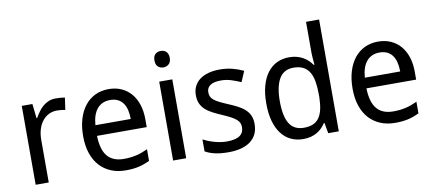

<svg xmlns="http://www.w3.org/2000/svg" viewBox="-69 -1017 2903 1285"><g transform="rotate(-10 1382.5 -375.0)"><path d="M316.9 -545.9Q331.1 -545.9 348.6 -544.7Q366.2 -543.5 378.9 -541L367.2 -459Q353.5 -461.4 339.1 -463.1Q324.7 -464.8 312 -464.8Q281.2 -464.8 255.9 -452.4Q230.5 -439.9 212.2 -416.7Q193.8 -393.6 183.8 -361.1Q173.8 -328.6 173.8 -289.1V0H85V-536.1H157.2L168 -438H171.9Q184.1 -459 198 -478.5Q211.9 -498 229.2 -512.9Q246.6 -527.8 268.1 -536.9Q289.6 -545.9 316.9 -545.9Z M695.8 9.8Q642.1 9.8 597.7 -8.3Q553.2 -26.4 521.2 -61Q489.3 -95.7 471.7 -147Q454.1 -198.2 454.1 -264.2Q454.1 -330.6 470.2 -382.8Q486.3 -435.1 515.6 -471.4Q544.9 -507.8 585.7 -526.9Q626.5 -545.9 675.8 -545.9Q724.1 -545.9 762.7 -528.6Q801.3 -511.2 828.1 -479.7Q855 -448.2 869.4 -404.1Q883.8 -359.9 883.8 -306.2V-251H545.9Q548.3 -156.7 585.7 -112.3Q623 -67.9 696.8 -67.9Q721.7 -67.9 742.9 -70.3Q764.2 -72.8 783.9 -77.4Q803.7 -82 822.3 -89.1Q840.8 -96.2 859.9 -105V-25.9Q840.3 -16.6 821.5 -9.8Q802.7 -2.9 783 1.5Q763.2 5.9 741.9 7.8Q720.7 9.8 695.8 9.8ZM673.8 -472.2Q618.2 -472.2 585.7 -434.1Q553.2 -396 547.9 -323.2H788.1Q788.1 -356.4 781.5 -384Q774.9 -411.6 761 -431.2Q747.1 -450.7 725.6 -461.4Q704.1 -472.2 673.8 -472.2Z M1107.9 0H1019V-536.1H1107.9ZM1012.2 -681.2Q1012.2 -710.4 1027.1 -723.6Q1042 -736.8 1064 -736.8Q1074.7 -736.8 1084.2 -733.6Q1093.8 -730.5 1100.8 -723.6Q1107.9 -716.8 1112.1 -706.3Q1116.2 -695.8 1116.2 -681.2Q1116.2 -652.8 1100.8 -638.9Q1085.4 -625 1064 -625Q1042 -625 1027.1 -638.7Q1012.2 -652.3 1012.2 -681.2Z M1598.6 -147Q1598.6 -107.9 1584.5 -78.6Q1570.3 -49.3 1543.7 -29.5Q1517.1 -9.8 1479.5 0Q1441.9 9.8 1395 9.8Q1341.8 9.8 1303.7 1.2Q1265.6 -7.3 1236.8 -23.9V-105Q1252 -97.2 1270.5 -89.6Q1289.1 -82 1309.6 -76.2Q1330.1 -70.3 1351.8 -66.7Q1373.5 -63 1395 -63Q1426.8 -63 1449 -68.4Q1471.2 -73.7 1485.1 -83.7Q1499 -93.8 1505.4 -108.2Q1511.7 -122.6 1511.7 -140.1Q1511.7 -155.3 1506.8 -167.5Q1502 -179.7 1489 -191.7Q1476.1 -203.6 1453.6 -215.8Q1431.2 -228 1396 -243.2Q1360.8 -258.3 1332.8 -272.9Q1304.7 -287.6 1285.2 -305.7Q1265.6 -323.7 1255.1 -347.4Q1244.6 -371.1 1244.6 -403.8Q1244.6 -438 1258.1 -464.6Q1271.5 -491.2 1295.9 -509.3Q1320.3 -527.3 1354.5 -536.6Q1388.7 -545.9 1430.7 -545.9Q1478 -545.9 1517.3 -535.6Q1556.6 -525.4 1591.8 -508.8L1561 -437Q1529.3 -451.2 1495.8 -461.7Q1462.4 -472.2 1427.7 -472.2Q1377.9 -472.2 1354 -455.8Q1330.1 -439.5 1330.1 -409.2Q1330.1 -392.1 1335.7 -379.4Q1341.3 -366.7 1355 -355.5Q1368.7 -344.2 1391.6 -332.8Q1414.6 -321.3 1448.7 -307.1Q1483.9 -292.5 1511.5 -277.8Q1539.1 -263.2 1558.6 -244.9Q1578.1 -226.6 1588.4 -203.1Q1598.6 -179.7 1598.6 -147Z M2060.1 -71.8H2056.2Q2045.4 -55.2 2031 -40.3Q2016.6 -25.4 1997.8 -14.2Q1979 -2.9 1955.6 3.4Q1932.1 9.8 1902.8 9.8Q1857.4 9.8 1819.8 -7.8Q1782.2 -25.4 1755.4 -60.3Q1728.5 -95.2 1713.9 -147Q1699.2 -198.7 1699.2 -267.1Q1699.2 -335.9 1713.9 -387.9Q1728.5 -439.9 1755.4 -475.1Q1782.2 -510.3 1819.8 -528.1Q1857.4 -545.9 1902.8 -545.9Q1931.6 -545.9 1955.1 -539.6Q1978.5 -533.2 1997.3 -522.5Q2016.1 -511.7 2030.8 -497.6Q2045.4 -483.4 2056.2 -467.8H2062Q2060.5 -484.4 2059.1 -499.5Q2058.1 -512.2 2057.1 -525.6Q2056.2 -539.1 2056.2 -546.9V-759.8H2145V0H2073.2ZM1919.9 -64Q1957 -64 1982.7 -75.2Q2008.3 -86.4 2024.2 -109.4Q2040 -132.3 2047.6 -166.7Q2055.2 -201.2 2056.2 -247.1V-267.1Q2056.2 -316.4 2049.6 -354.7Q2043 -393.1 2027.1 -419.2Q2011.2 -445.3 1984.9 -458.7Q1958.5 -472.2 1918.9 -472.2Q1853 -472.2 1822 -418.9Q1791 -365.7 1791 -266.1Q1791 -164.1 1822 -114Q1853 -64 1919.9 -64Z M2526.9 9.8Q2473.1 9.8 2428.7 -8.3Q2384.3 -26.4 2352.3 -61Q2320.3 -95.7 2302.7 -147Q2285.2 -198.2 2285.2 -264.2Q2285.2 -330.6 2301.3 -382.8Q2317.4 -435.1 2346.7 -471.4Q2376 -507.8 2416.7 -526.9Q2457.5 -545.9 2506.8 -545.9Q2555.2 -545.9 2593.8 -528.6Q2632.3 -511.2 2659.2 -479.7Q2686 -448.2 2700.4 -404.1Q2714.8 -359.9 2714.8 -306.2V-251H2377Q2379.4 -156.7 2416.7 -112.3Q2454.1 -67.9 2527.8 -67.9Q2552.7 -67.9 2574 -70.3Q2595.2 -72.8 2615 -77.4Q2634.8 -82 2653.3 -89.1Q2671.9 -96.2 2690.9 -105V-25.9Q2671.4 -16.6 2652.6 -9.8Q2633.8 -2.9 2614 1.5Q2594.2 5.9 2573 7.8Q2551.8 9.8 2526.9 9.8ZM2504.9 -472.2Q2449.2 -472.2 2416.7 -434.1Q2384.3 -396 2378.9 -323.2H2619.1Q2619.1 -356.4 2612.5 -384Q2606 -411.6 2592 -431.2Q2578.1 -450.7 2556.6 -461.4Q2535.2 -472.2 2504.9 -472.2Z"/></g></svg>

Font: WenQuanYi Micro Hei
Style: Regular
Weight: 400
Foundry: Ascender Corporation
Version: Version 0.2.0-beta